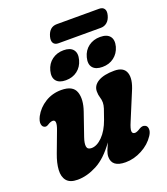

<svg xmlns="http://www.w3.org/2000/svg" viewBox="-147 -907 889 1021"><g transform="rotate(-20 297.0 -396.0)"><path d="M549 -136Q562.5 -132 564.5 -114.8Q566.5 -97.5 553 -77Q527 -37 481.2 -12.8Q435.5 11.5 388 11.5Q310.5 11.5 310.5 -47Q310.5 -62.5 317.5 -80.8Q324.5 -99 334.5 -120.5Q282.5 -47.5 226.2 -18Q170 11.5 117 11.5Q73.5 11.5 55 -11Q36.5 -33.5 38.8 -71.8Q41 -110 59 -157.5L102.5 -273.5Q123.5 -328.5 97.5 -328.5Q86 -328.5 69.5 -318Q55.5 -308.5 45 -314.5Q34.5 -318.5 32 -334.5Q29.5 -350.5 42 -375.5Q64 -416.5 104.8 -441.8Q145.5 -467 196 -467Q262 -467 277 -424.2Q292 -381.5 269.5 -317L225.5 -189.5Q214.5 -157.5 217.5 -139.5Q220.5 -121.5 243.5 -121.5Q274 -121.5 305.2 -152.8Q336.5 -184 356.5 -240Q370.5 -278 376.2 -296.5Q382 -315 382 -329Q382 -345 377 -360Q372 -375 372 -394.5Q372 -428 404.5 -447.5Q437 -467 496.5 -467Q549.5 -467 562.2 -430Q575 -393 547.5 -330.5L486 -182.5Q470.5 -146.5 472 -132.5Q473.5 -118.5 488 -118.5Q499.5 -118.5 520 -132Q537 -141.5 549 -136ZM238.5 -507Q201 -507 184.5 -527.2Q168 -547.5 177.5 -584Q187 -620.5 214.8 -641Q242.5 -661.5 280 -661.5Q318 -661.5 334.2 -641Q350.5 -620.5 340.5 -584Q331 -548.5 304 -527.8Q277 -507 238.5 -507ZM445.5 -507Q407.5 -507 391 -527.2Q374.5 -547.5 384 -584Q393.5 -620.5 421.2 -641Q449 -661.5 486.5 -661.5Q525.5 -661.5 541.8 -641Q558 -620.5 548.5 -584Q538.5 -548.5 511.2 -527.8Q484 -507 445.5 -507ZM238 -754.5Q251.5 -804 294.5 -804H534Q554 -804 562.5 -791.2Q571 -778.5 564.5 -754.5Q558 -730.5 543 -718Q528 -705.5 508 -705.5H268.5Q248.5 -705.5 240.2 -718.2Q232 -731 238 -754.5Z"/></g></svg>

Font: Fraunces 72pt SuperSoft
Style: Bold Italic
Weight: 700
Italic angle: -16°
Version: Version 1.000;[0bf87f6ff]